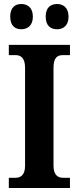

<svg xmlns="http://www.w3.org/2000/svg" viewBox="-20 -938 392 958"><path d="M265 -792C293 -792 322 -808 322 -855C322 -902 293 -918 265 -918C234 -918 208 -902 208 -855C208 -808 234 -792 265 -792ZM86 -792C115 -792 144 -808 144 -855C144 -902 115 -918 86 -918C57 -918 31 -902 31 -855C31 -808 57 -792 86 -792ZM24 0H329V-51H294C268 -51 247 -66 247 -111V-600C247 -650 266 -663 294 -663H329V-714H24V-663H58C82 -663 105 -650 105 -601V-110C105 -64 82 -51 58 -51H24Z"/></svg>

Font: Noto Serif Georgian Condensed Bold
Style: Regular
Weight: 700
Width: 3
Designer: Monotype Design Team, Akaki Razmadze
Foundry: Google LLC
Version: Version 2.003